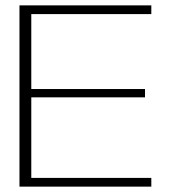

<svg xmlns="http://www.w3.org/2000/svg" viewBox="-20 -695 656 715"><path d="M52.5 0H543.5V-32.5H96.5V-332.5H520V-363.5H96.5V-642.5H543.5V-675H52.5Z"/></svg>

Font: Anybody SemiExpanded ExtraLight
Style: Regular
Weight: 250
Width: 6
Version: Version 1.113;gftools[0.9.25]